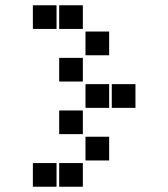

<svg xmlns="http://www.w3.org/2000/svg" viewBox="-20 -715 640 730"><path d="M106 -695Q105 -695 105 -695Q105 -695 105 -694V-606Q105 -605 105 -605Q105 -605 106 -605H194Q195 -605 195 -605Q195 -605 195 -606V-694Q195 -695 195 -695Q195 -695 194 -695ZM206 -695Q205 -695 205 -695Q205 -695 205 -694V-606Q205 -605 205 -605Q205 -605 206 -605H294Q295 -605 295 -605Q295 -605 295 -606V-694Q295 -695 295 -695Q295 -695 294 -695ZM306 -595Q305 -595 305 -595Q305 -595 305 -594V-506Q305 -505 305 -505Q305 -505 306 -505H394Q395 -505 395 -505Q395 -505 395 -506V-594Q395 -595 395 -595Q395 -595 394 -595ZM206 -495Q205 -495 205 -495Q205 -495 205 -494V-406Q205 -405 205 -405Q205 -405 206 -405H294Q295 -405 295 -405Q295 -405 295 -406V-494Q295 -495 295 -495Q295 -495 294 -495ZM306 -395Q305 -395 305 -395Q305 -395 305 -394V-306Q305 -305 305 -305Q305 -305 306 -305H394Q395 -305 395 -305Q395 -305 395 -306V-394Q395 -395 395 -395Q395 -395 394 -395ZM406 -395Q405 -395 405 -395Q405 -395 405 -394V-306Q405 -305 405 -305Q405 -305 406 -305H494Q495 -305 495 -305Q495 -305 495 -306V-394Q495 -395 495 -395Q495 -395 494 -395ZM206 -295Q205 -295 205 -295Q205 -295 205 -294V-206Q205 -205 205 -205Q205 -205 206 -205H294Q295 -205 295 -205Q295 -205 295 -206V-294Q295 -295 295 -295Q295 -295 294 -295ZM306 -195Q305 -195 305 -195Q305 -195 305 -194V-106Q305 -105 305 -105Q305 -105 306 -105H394Q395 -105 395 -105Q395 -105 395 -106V-194Q395 -195 395 -195Q395 -195 394 -195ZM106 -95Q105 -95 105 -95Q105 -95 105 -94V-6Q105 -5 105 -5Q105 -5 106 -5H194Q195 -5 195 -5Q195 -5 195 -6V-94Q195 -95 195 -95Q195 -95 194 -95ZM206 -95Q205 -95 205 -95Q205 -95 205 -94V-6Q205 -5 205 -5Q205 -5 206 -5H294Q295 -5 295 -5Q295 -5 295 -6V-94Q295 -95 295 -95Q295 -95 294 -95Z"/></svg>

Font: Doto Black
Style: Regular
Weight: 900
Monospace: yes
Version: Version 1.000